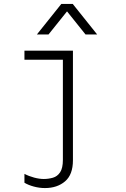

<svg xmlns="http://www.w3.org/2000/svg" viewBox="-20 -768 640 974"><path d="M208 186Q180 186 152 178.5Q124 171 104 159V114Q127 126 153.5 133Q180 140 202 140Q226 140 248.5 133.5Q271 127 285 106Q299 85 299 43V-465H104V-511H350V45Q350 118 310 152Q270 186 208 186ZM167 -593 291 -748H349L473 -593H414L305 -729H335L226 -593Z"/></svg>

Font: Chivo Mono Thin
Style: Regular
Weight: 250
Designer: Hector Gatti
Foundry: Omnibus-Type
Version: Version 1.008